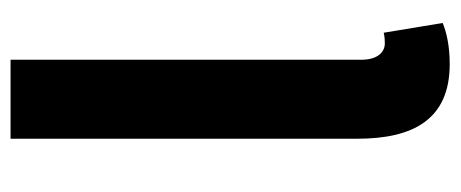

<svg xmlns="http://www.w3.org/2000/svg" viewBox="-268 -570 852 355"><g transform="rotate(-90 157.5 -392.0)"><path d="M217 14C251 14 276 8 293 1L275 -108C265 -106 261 -106 255 -106C241 -106 225 -117 225 -150V-798H79V-157C79 -53 115 14 217 14Z"/></g></svg>

Font: Noto Sans T Chinese Bold
Style: Bold
Weight: 700
Designer: Ryoko NISHIZUKA (kana & ideographs); Paul D. Hunt (Latin, Greek & Cyrillic); Wenlong ZHANG (bopomofo); Sandoll Communica
Foundry: Adobe Systems Incorporated
Version: Version 1.000;PS 1;hotconv 1.0.78;makeotf.lib2.5.61930